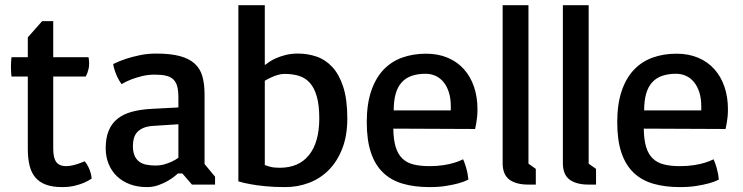

<svg xmlns="http://www.w3.org/2000/svg" viewBox="-20 -723 2909 752"><path d="M88.9 -423.3H24.9Q24.4 -428.7 23.9 -435.1Q23.4 -440.4 23.2 -447.8Q22.9 -455.1 22.9 -463.9Q22.9 -472.7 23.4 -480.2Q23.9 -487.8 24.9 -499H88.9V-576.7L145 -640.1H188.5V-499H326.7Q327.6 -494.1 328.4 -487.3Q329.1 -480.5 329.1 -474.1Q329.1 -462.9 326.9 -453.6Q324.7 -444.3 322.3 -437.5Q319.3 -429.7 315.4 -423.3H188.5V-140.1Q188.5 -104.5 200.4 -88.4Q212.4 -72.3 238.8 -72.3Q250 -72.3 262.5 -75Q274.9 -77.6 286.1 -81.5Q298.8 -85.9 312 -91.3Q321.8 -78.6 327.4 -66.4Q333 -54.2 335.4 -44.4Q338.4 -33.2 338.9 -23.4Q325.2 -14.2 308.1 -6.8Q293 -0.5 272 4.6Q251 9.8 223.6 9.8Q185.5 9.8 159.9 0.2Q134.3 -9.3 118.4 -28.1Q102.5 -46.9 95.7 -75Q88.9 -103 88.9 -139.6Z M394 -142.6Q394 -183.1 405.8 -211.4Q417.5 -239.7 440.2 -257.8Q462.9 -275.9 495.4 -284.9Q527.8 -293.9 569.8 -296.4L678.7 -302.2V-341.3Q678.7 -367.7 674.1 -384.8Q669.4 -401.9 658.7 -412.1Q647.9 -422.4 630.1 -426.5Q612.3 -430.7 585.9 -430.7Q559.6 -430.7 535.9 -424.8Q512.2 -418.9 494.6 -412.1Q473.6 -403.8 456.1 -393.6Q445.3 -408.7 439 -422.6Q432.6 -436.5 429.2 -447.8Q424.8 -460.4 423.3 -472.2Q446.8 -483.9 473.6 -492.7Q497.1 -500.5 527.6 -506.8Q558.1 -513.2 591.8 -513.2Q647.5 -513.2 684.1 -503.4Q720.7 -493.7 742.4 -473.9Q764.2 -454.1 772.7 -424.1Q781.2 -394 781.2 -353V-80.6L822.3 -30.8V0H731.9L694.3 -43.5H676.8Q674.3 -41 663.8 -32.5Q653.3 -23.9 637 -14.4Q620.6 -4.9 599.9 2.4Q579.1 9.8 555.7 9.8Q519 9.8 489.3 -1.2Q459.5 -12.2 438.2 -32.5Q417 -52.7 405.5 -80.8Q394 -108.9 394 -142.6ZM500.5 -151.4Q500.5 -128.9 506.8 -114Q513.2 -99.1 524.7 -90.3Q536.1 -81.5 552.5 -78.1Q568.8 -74.7 588.9 -74.7Q607.4 -74.7 623.8 -79.3Q640.1 -84 652.3 -89.8Q666.5 -96.2 678.7 -105V-236.3L580.6 -230Q557.6 -228.5 542.2 -222.2Q526.9 -215.8 517.6 -205.6Q508.3 -195.3 504.4 -181.4Q500.5 -167.5 500.5 -151.4Z M913.6 -702.6H1017.1V-469.7H1020Q1023.4 -472.7 1033.7 -480Q1043.9 -487.3 1060.3 -494.6Q1076.7 -502 1098.4 -507.6Q1120.1 -513.2 1147.5 -513.2Q1184.6 -513.2 1219.5 -501.5Q1254.4 -489.7 1281.2 -460.9Q1308.1 -432.1 1324.2 -383.1Q1340.3 -334 1340.3 -259.3Q1340.3 -191.9 1320.8 -141.6Q1301.3 -91.3 1268.1 -57.6Q1234.9 -23.9 1190.7 -7.1Q1146.5 9.8 1097.2 9.8Q1052.7 9.8 1018.8 6.3Q984.9 2.9 961.4 -1.5Q934.1 -6.3 913.6 -12.7ZM1017.1 -76.7Q1023.9 -73.7 1038.3 -69.8Q1052.7 -65.9 1075.2 -65.9Q1150.9 -65.9 1190.7 -116.2Q1230.5 -166.5 1230.5 -259.3Q1230.5 -311 1220.9 -344.7Q1211.4 -378.4 1193.8 -398.2Q1176.3 -418 1151.1 -425.8Q1126 -433.6 1094.2 -433.6Q1081.1 -433.6 1067.4 -429.4Q1053.7 -425.3 1042.5 -419.9Q1029.3 -414.1 1017.1 -406.7Z M1416.5 -244.6Q1416.5 -314.9 1433.6 -365.7Q1450.7 -416.5 1481.4 -449.2Q1512.2 -481.9 1554.9 -497.3Q1597.7 -512.7 1648.9 -512.7Q1696.3 -512.7 1733.6 -496.8Q1771 -481 1796.9 -452.1Q1822.8 -423.3 1836.4 -383.3Q1850.1 -343.3 1850.1 -294.9Q1850.1 -278.3 1848.6 -264.2Q1847.2 -250 1845.2 -239.7Q1843.3 -227.5 1840.8 -217.8L1520.5 -219.2Q1521 -175.8 1529.8 -147.2Q1538.6 -118.7 1555.9 -102.1Q1573.2 -85.4 1599.6 -78.9Q1626 -72.3 1662.1 -72.3Q1692.9 -72.3 1717.3 -76.2Q1741.7 -80.1 1758.8 -85.4Q1778.3 -91.3 1793.9 -99.1Q1801.3 -82 1805.4 -67.4Q1809.6 -52.7 1811.5 -42Q1813.5 -29.3 1814.5 -19.5Q1798.3 -11.2 1775.4 -4.9Q1755.9 0.5 1727.5 5.1Q1699.2 9.8 1662.1 9.8Q1603.5 9.8 1557.9 -3.4Q1512.2 -16.6 1480.7 -46.6Q1449.2 -76.7 1432.9 -125.2Q1416.5 -173.8 1416.5 -244.6ZM1745.6 -290.5V-307.1Q1745.6 -337.9 1738 -361.6Q1730.5 -385.3 1717.3 -401.4Q1704.1 -417.5 1686 -425.8Q1668 -434.1 1647 -434.1Q1616.2 -434.1 1592.8 -426Q1569.3 -418 1553.5 -400.6Q1537.6 -383.3 1529.8 -356Q1522 -328.6 1522 -290.5Z M1948.7 -702.6H2049.8V-82L2078.6 -61.5V0H2050.8L2049.8 -1V0Q2001.5 0 1975.1 -19.5Q1948.7 -39.1 1948.7 -84Z M2184.6 -702.6H2285.6V-82L2314.5 -61.5V0H2286.6L2285.6 -1V0Q2237.3 0 2210.9 -19.5Q2184.6 -39.1 2184.6 -84Z M2397.5 -244.6Q2397.5 -314.9 2414.6 -365.7Q2431.6 -416.5 2462.4 -449.2Q2493.2 -481.9 2535.9 -497.3Q2578.6 -512.7 2629.9 -512.7Q2677.2 -512.7 2714.6 -496.8Q2752 -481 2777.8 -452.1Q2803.7 -423.3 2817.4 -383.3Q2831.1 -343.3 2831.1 -294.9Q2831.1 -278.3 2829.6 -264.2Q2828.1 -250 2826.2 -239.7Q2824.2 -227.5 2821.8 -217.8L2501.5 -219.2Q2502 -175.8 2510.7 -147.2Q2519.5 -118.7 2536.9 -102.1Q2554.2 -85.4 2580.6 -78.9Q2606.9 -72.3 2643.1 -72.3Q2673.8 -72.3 2698.2 -76.2Q2722.7 -80.1 2739.7 -85.4Q2759.3 -91.3 2774.9 -99.1Q2782.2 -82 2786.4 -67.4Q2790.5 -52.7 2792.5 -42Q2794.4 -29.3 2795.4 -19.5Q2779.3 -11.2 2756.3 -4.9Q2736.8 0.5 2708.5 5.1Q2680.2 9.8 2643.1 9.8Q2584.5 9.8 2538.8 -3.4Q2493.2 -16.6 2461.7 -46.6Q2430.2 -76.7 2413.8 -125.2Q2397.5 -173.8 2397.5 -244.6ZM2726.6 -290.5V-307.1Q2726.6 -337.9 2719 -361.6Q2711.4 -385.3 2698.2 -401.4Q2685.1 -417.5 2667 -425.8Q2648.9 -434.1 2627.9 -434.1Q2597.2 -434.1 2573.7 -426Q2550.3 -418 2534.4 -400.6Q2518.6 -383.3 2510.7 -356Q2502.9 -328.6 2502.9 -290.5Z"/></svg>

Font: Basic
Style: Regular
Weight: 400
Designer: Magnus Gaarde
Foundry: Magnus Gaarde
Version: Version 1.003; ttfautohint (v1.1) -l 6 -r 16 -G 0 -x 16 -D l